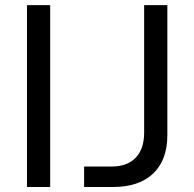

<svg xmlns="http://www.w3.org/2000/svg" viewBox="-20 -748 777 768"><path d="M180.7 0H87.9V-727.5H180.7ZM316.4 0V-82H428.7Q488.8 -82 522.7 -117.2Q556.6 -152.3 556.6 -216.8V-727.5H649.4V-208Q649.4 -107.9 592.8 -54Q536.1 0 431.6 0Z"/></svg>

Font: Inter RS Variable
Style: Regular
Weight: 400
Designer: Rasmus Andersson (customised by Maria Ramos and Noel Pretorius)
Foundry: rsms
Version: Version 3.001;Glyphs 3.2.3 (3260)